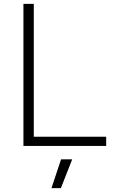

<svg xmlns="http://www.w3.org/2000/svg" viewBox="-20 -760 588 1000"><path d="M298 70H356L297 220H248ZM102 -740H156V-48H533V0H102Z"/></svg>

Font: Encode Sans Wide
Style: ExtraLight
Weight: 200
Designer: Pablo Impallari, Andres Torresi
Foundry: Pablo Impallari, Andres Torresi
Version: Version 1.000; ttfautohint (v1.00) -l 8 -r 50 -G 200 -x 14 -